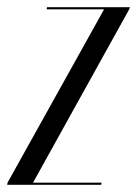

<svg xmlns="http://www.w3.org/2000/svg" viewBox="-52 -515 386 535"><path d="M230 0 231 -6H40L308 -489L310 -495H79L78 -489H238L-31 -6L-32 0Z"/></svg>

Font: Moniqa Ita Display
Style: Italic
Weight: 400
Italic angle: -10°
Designer: Rajesh Rajput
Foundry: Rajesh Rajput
Version: Version 1.000